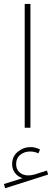

<svg xmlns="http://www.w3.org/2000/svg" viewBox="-23 -654 279 983"><path d="M182.1 111.8Q159.7 99.1 133.3 99.1Q97.2 99.1 68.1 123Q39.1 147 39.1 186.5Q39.1 211.9 53.5 231.2Q67.9 250.5 92.3 258.3L-2.9 288.1L3.4 309.6L223.6 239.7L217.3 219.2L155.8 238.8Q137.2 244.1 122.6 244.1Q94.2 244.1 76.9 228.3Q59.6 212.4 59.6 187Q59.6 155.3 81.1 138.4Q102.5 121.6 130.9 121.6Q141.6 121.6 152.3 123.8Q163.1 126 173.3 131.3ZM132.8 0V-633.8H103.5V0Z"/></svg>

Font: Estedad-FD-VF Thin
Style: Regular
Weight: 100
Designer: Amin Abedi
Version: Version 5.0